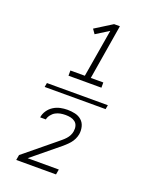

<svg xmlns="http://www.w3.org/2000/svg" viewBox="-181 -946 963 1211"><g transform="rotate(20 300.0 -340.0)"><path d="M210 -444V-479H307L361 -800L275 -746L254 -776L369 -848H408L347 -479H431V-444ZM93 -326 98 -354H507L502 -326ZM82 168 88 133 288 -31Q300 -41 312 -51Q324 -61 334.5 -72.5Q345 -84 352 -98Q359 -112 361 -126Q361 -127 361 -127Q361 -127 361 -127Q364 -145 359.5 -161.5Q355 -178 342 -188Q329 -198 312.5 -201.5Q296 -205 278 -205Q261 -205 244 -202Q227 -199 211.5 -190.5Q196 -182 184.5 -167Q173 -152 170 -136H131Q131 -136 131.5 -136Q132 -136 132 -136Q135 -160 149.5 -181.5Q164 -203 185.5 -216.5Q207 -230 231 -235Q255 -240 278 -240Q304 -240 329 -234.5Q354 -229 372.5 -213Q391 -197 397.5 -172Q404 -147 400 -121Q397 -104 389 -87Q381 -70 369 -56Q357 -42 343 -29.5Q329 -17 315 -5L313 -4Q313 -4 313 -4Q313 -4 313 -4L146 133H355L349 168Z"/></g></svg>

Font: Iosevka SS04 XLt Ex
Style: Italic
Weight: 200
Width: 7
Italic angle: -9°
Monospace: yes
Designer: Belleve Invis
Foundry: Belleve Invis
Version: Version 19.0.0; ttfautohint (v1.8.4)